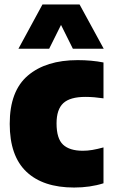

<svg xmlns="http://www.w3.org/2000/svg" viewBox="-20 -828 506 859"><path d="M311.5 11Q172.5 11 98 -59.8Q23.5 -130.5 23.5 -274Q23.5 -421 104.8 -490Q186 -559 327.5 -559Q390 -559 443 -548.5V-388Q422.5 -391 402.2 -392.8Q382 -394.5 362 -394.5Q293.5 -394.5 263.2 -366.5Q233 -338.5 233 -276Q233 -208 262.2 -180.8Q291.5 -153.5 350.5 -153.5Q371.5 -153.5 393.5 -157.2Q415.5 -161 443 -168.5V-8Q383.5 11 311.5 11ZM62.5 -610 170 -808H336L444 -610H306L253 -716.5L200 -610Z"/></svg>

Font: Encode Sans SmCnd Black
Style: Regular
Weight: 900
Width: 4
Designer: Multiple Designers
Foundry: Impallari Type
Version: Version 3.002; ttfautohint (v1.8.3) -l 8 -r 50 -G 200 -x 14 